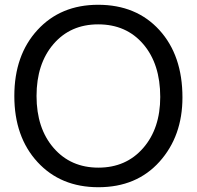

<svg xmlns="http://www.w3.org/2000/svg" viewBox="-20 -761 824 804"><path d="M744 -353Q744 -191 648 -84Q552 23 392 23Q234 23 137 -82.5Q40 -188 40 -359Q40 -530 137 -635.5Q234 -741 391 -741Q551 -741 647.5 -635Q744 -529 744 -353ZM391 -659Q275 -659 204 -576.5Q133 -494 133 -359Q133 -224 204.5 -141.5Q276 -59 392 -59Q508 -59 579.5 -141Q651 -223 651 -355Q651 -493 580 -576Q509 -659 391 -659Z"/></svg>

Font: ColatingCofangSans
Style: Regular
Weight: 400
Foundry: GNU
Version: Version 412.227;June 27, 2022;FontCreator 11.0.0.2412 32-bit